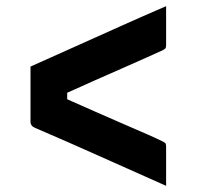

<svg xmlns="http://www.w3.org/2000/svg" viewBox="-20 -611 640 623"><path d="M79 -395Q144 -424 218.5 -457.5Q293 -491 370 -525.5Q447 -560 519 -591V-466Q519 -459 517.5 -455.5Q516 -452 508 -448Q492 -441 457 -425Q422 -409 377 -389.5Q332 -370 285 -349Q238 -328 198 -310V-289Q239 -271 286 -250Q333 -229 377.5 -210Q422 -191 457 -175.5Q492 -160 508 -152Q516 -148 517.5 -145Q519 -142 519 -134V-8Q413 -55 307 -102.5Q201 -150 94 -196Q79 -202 79 -216Z"/></svg>

Font: Recursive Mn Lnr St
Style: Bold
Weight: 700
Monospace: yes
Version: Version 1.079;hotconv 1.0.112;makeotfexe 2.5.65598; ttfautoh